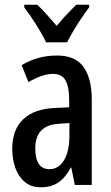

<svg xmlns="http://www.w3.org/2000/svg" viewBox="-20 -786 470 816"><path d="M223 -550Q300 -550 335 -501.5Q370 -453 370 -362V0H298L283 -74H281Q259 -32 228.5 -11Q198 10 154 10Q112 10 85 -13Q58 -36 45 -73Q32 -110 32 -153Q32 -235 78.5 -279Q125 -323 211 -327L274 -330V-361Q274 -418 258 -445Q242 -472 205 -472Q161 -472 101 -437L72 -509Q139 -550 223 -550ZM230 -260Q130 -254 130 -156Q130 -67 190 -67Q229 -67 252 -105Q275 -143 275 -209V-263ZM176 -606Q161 -638 134.5 -680Q108 -722 83 -755V-766H138Q156 -750 177.5 -725.5Q199 -701 221 -676Q245 -705 262.5 -723.5Q280 -742 304 -766H359V-755Q344 -735 326 -708.5Q308 -682 292 -655Q276 -628 265 -606Z"/></svg>

Font: Noto Sans Thai Looped ExtraCondensed Medium
Style: Regular
Weight: 500
Width: 2
Designer: Sasikarn Vongin, Ben Mitchell
Foundry: The Fontpad Ltd
Version: Version 1.001; ttfautohint (v1.8.4.7-5d5b)